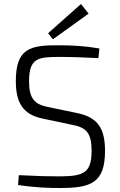

<svg xmlns="http://www.w3.org/2000/svg" viewBox="-20 -927 599 958"><path d="M422 -859 384 -907 220 -761 244 -731ZM341 -304C409 -291 437 -265 437 -175C437 -65 398 -48 282 -47C219 -47 177 -48 74 -53L70 -4C160 10 231 11 280 11C432 11 504 -13 504 -174C504 -285 469 -342 364 -363L220 -393C153 -406 125 -435 125 -520C125 -639 170 -643 280 -643C343 -643 412 -640 471 -637L476 -685C410 -697 341 -701 277 -701C128 -703 59 -684 59 -522C59 -414 95 -355 194 -335Z"/></svg>

Font: SnT
Style: Regular
Weight: 300
Designer: Natanael Gama
Version: Version 1.001;PS 001.001;hotconv 1.0.70;makeotf.lib2.5.58329